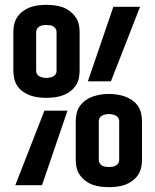

<svg xmlns="http://www.w3.org/2000/svg" viewBox="-20 -763 640 791"><path d="M171 -360Q155 -360 138 -362Q121 -364 105.5 -369.5Q90 -375 76 -384.5Q62 -394 52.5 -407.5Q43 -421 39 -437.5Q35 -454 35 -471V-632Q35 -649 39 -665Q43 -681 52.5 -694.5Q62 -708 76 -718Q90 -728 105.5 -733.5Q121 -739 138 -741Q155 -743 171 -743Q188 -743 204.5 -741Q221 -739 237 -733.5Q253 -728 266.5 -718Q280 -708 290 -694.5Q300 -681 304 -665Q308 -649 308 -632V-471Q308 -454 304 -437.5Q300 -421 290 -407.5Q280 -394 266.5 -384.5Q253 -375 237 -369.5Q221 -364 204.5 -362Q188 -360 171 -360ZM342 -428 447 -735H557L437 -428ZM171 -442Q178 -442 185.5 -443.5Q193 -445 199 -448Q205 -451 209 -457Q213 -463 213 -471V-632Q213 -639 209 -645Q205 -651 199 -654.5Q193 -658 185.5 -659Q178 -660 171 -660Q164 -660 157 -659Q150 -658 143.5 -654.5Q137 -651 133 -645Q129 -639 129 -632V-471Q129 -463 133 -457Q137 -451 143.5 -448Q150 -445 157 -443.5Q164 -442 171 -442ZM429 8Q412 8 395.5 6Q379 4 363 -1.5Q347 -7 333.5 -17Q320 -27 310 -40.5Q300 -54 296 -70Q292 -86 292 -103V-264Q292 -281 296 -297.5Q300 -314 310 -327.5Q320 -341 333.5 -350.5Q347 -360 363 -365.5Q379 -371 395.5 -373.5Q412 -376 429 -376Q445 -376 462 -373.5Q479 -371 494.5 -365.5Q510 -360 524 -350.5Q538 -341 547.5 -327.5Q557 -314 561 -297.5Q565 -281 565 -264V-103Q565 -86 561 -70Q557 -54 547.5 -40.5Q538 -27 524 -17Q510 -7 494.5 -1.5Q479 4 462 6Q445 8 429 8ZM43 0 163 -307H258L153 0ZM429 -75Q436 -75 443 -76Q450 -77 456.5 -80.5Q463 -84 467 -90Q471 -96 471 -103V-264Q471 -272 467 -278Q463 -284 456.5 -287Q450 -290 443 -291.5Q436 -293 429 -293Q422 -293 414.5 -291.5Q407 -290 401 -287Q395 -284 391 -278Q387 -272 387 -264V-103Q387 -96 391 -90Q395 -84 401 -80.5Q407 -77 414.5 -76Q422 -75 429 -75Z"/></svg>

Font: Iosevka Fixed Medium Extended
Style: Regular
Weight: 500
Width: 7
Monospace: yes
Designer: Belleve Invis
Foundry: Belleve Invis
Version: Version 24.1.1; ttfautohint (v1.8.4)